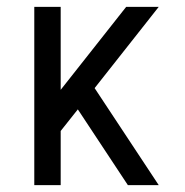

<svg xmlns="http://www.w3.org/2000/svg" viewBox="-20 -540 540 560"><path d="M353 0 207 -221 157 -158V0H80V-520H157V-278L348 -520H443L256 -283L443 0Z"/></svg>

Font: Iosevka Term
Style: Regular
Weight: 400
Monospace: yes
Designer: Belleve Invis
Foundry: Belleve Invis
Version: Version 30.0.1